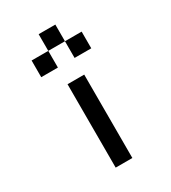

<svg xmlns="http://www.w3.org/2000/svg" viewBox="-194 -999 888 997"><g transform="rotate(-30 250.0 -500.0)"><path d="M100 -700V-800H200V-700ZM200 -100V-600H300V-100ZM200 -800V-900H300V-800ZM300 -700V-800H400V-700Z"/></g></svg>

Font: GalmuriMono9 Regular
Style: Regular
Weight: 400
Designer: Lee Minseo (quiple)
Version: Version 2.399;hotconv 1.1.1;makeotfexe 2.6.0 DEVELOPMENT